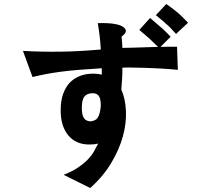

<svg xmlns="http://www.w3.org/2000/svg" viewBox="-20 -799 1040 962"><path d="M867 -565 871 -449Q831 -453 789.5 -455.5Q748 -458 710 -459Q672 -460 641.5 -460.5Q611 -461 593 -460Q593 -444 593 -431.5Q593 -419 592 -407Q591 -395 590 -381.5Q589 -368 588 -350Q608 -305 611 -244Q614 -183 596 -117Q578 -51 538 16.5Q498 84 432 143L299 77Q344 59 373 39Q402 19 421 -1Q440 -21 451.5 -41.5Q463 -62 472 -80Q462 -77 450 -76Q438 -75 427 -75Q360 -75 322 -121Q284 -167 284 -245Q284 -295 296.5 -329Q309 -363 328.5 -383.5Q348 -404 371.5 -414.5Q395 -425 418 -428Q441 -431 460 -429.5Q479 -428 490 -425V-457Q425 -453 375 -449Q325 -445 284 -439.5Q243 -434 209 -427.5Q175 -421 143 -413L95 -544Q183 -539 277.5 -540Q372 -541 485 -551Q484 -571 482.5 -586.5Q481 -602 479.5 -617Q478 -632 475.5 -647.5Q473 -663 470 -683Q565 -686 596.5 -664.5Q628 -643 589 -616Q592 -589 592.5 -576.5Q593 -564 593 -559Q614 -559 639 -560Q664 -561 688.5 -561.5Q713 -562 735 -563Q757 -564 772 -564Q758 -577 747 -588Q736 -599 725.5 -608.5Q715 -618 703.5 -627.5Q692 -637 678 -649L732 -709Q756 -688 771.5 -675Q787 -662 797.5 -652.5Q808 -643 816 -634.5Q824 -626 835 -615L784 -564Q796 -565 819.5 -565Q843 -565 867 -565ZM445 -332Q417 -332 403.5 -316Q390 -300 390 -258Q390 -221 401.5 -206Q413 -191 435 -191Q446 -193 454.5 -196.5Q463 -200 469 -208.5Q475 -217 479 -231.5Q483 -246 485 -269Q485 -306 474.5 -319Q464 -332 445 -332ZM761 -723 813 -779Q834 -764 848 -753.5Q862 -743 873.5 -733Q885 -723 896 -712Q907 -701 922 -685L862 -629Q849 -643 839 -654Q829 -665 817.5 -675Q806 -685 793 -696.5Q780 -708 761 -723Z"/></svg>

Font: D2Coding
Style: Bold
Weight: 700
Monospace: yes
Designer: Yong-Rak Park; Jeong-Hwan Yoon; Sang-Min Lee;
Foundry: NHN Corporation
Version: Version 1.3.2; Build 20180524